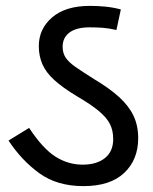

<svg xmlns="http://www.w3.org/2000/svg" viewBox="-20 -623 521 653"><path d="M264 10Q174 10 113.5 -34Q53 -78 9 -145L79 -188Q126 -117 169 -90Q212 -63 261 -63Q309 -63 337 -85.5Q365 -108 365 -150Q365 -179 354 -201Q343 -223 316 -245.5Q289 -268 241 -296Q193 -325 164.5 -351Q136 -377 124 -405Q112 -433 112 -466Q112 -525 157.5 -564Q203 -603 286 -603Q312 -603 338 -600.5Q364 -598 391 -591L376 -521Q350 -527 329 -528.5Q308 -530 285 -530Q240 -530 216.5 -512.5Q193 -495 193 -464Q193 -443 203 -427.5Q213 -412 236.5 -395.5Q260 -379 300 -354Q352 -323 385 -293Q418 -263 434 -229.5Q450 -196 450 -153Q450 -80 402.5 -35Q355 10 264 10Z"/></svg>

Font: hexuguzrati05
Style: Book
Weight: 400
Designer: Jelle Bosma - Monotype Design Team, Universal Thirst
Foundry: Monotype Imaging Inc.
Version: Version 2.106